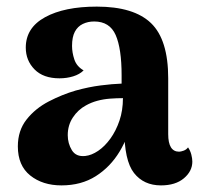

<svg xmlns="http://www.w3.org/2000/svg" viewBox="-20 -551 608 581"><path d="M467 10Q415 10 385.5 -27.5Q356 -65 356 -161V-199L380 -194Q370 -139 342 -92.5Q314 -46 270 -18Q226 10 166 10Q109 10 71.5 -20Q34 -50 34 -108Q34 -156 60.5 -189.5Q87 -223 127.5 -244Q168 -265 209 -277Q249 -288 284.5 -292.5Q320 -297 348 -298V-323Q348 -404 330 -445Q312 -486 265 -486Q246 -486 230.5 -478.5Q215 -471 206.5 -455Q198 -439 198 -412Q198 -392 205 -371Q212 -350 233 -338Q221 -326 201.5 -320Q182 -314 160 -314Q111 -314 84.5 -341Q58 -368 58 -407Q58 -467 116.5 -499Q175 -531 273 -531Q385 -531 437 -481Q489 -431 489 -314V-145Q489 -92 522 -92Q527 -92 535.5 -95Q544 -98 549 -105Q556 -95 559 -83Q562 -71 562 -62Q562 -33 536.5 -11.5Q511 10 467 10ZM238 -79Q257 -81 277 -94.5Q297 -108 314 -131.5Q331 -155 341.5 -186Q352 -217 352 -254Q333 -254 313 -252.5Q293 -251 274.5 -246Q256 -241 240 -232Q216 -219 200.5 -195.5Q185 -172 185 -142Q185 -117 197.5 -96.5Q210 -76 238 -79Z"/></svg>

Font: Arima Thin
Style: Bold
Weight: 700
Version: Version 1.100